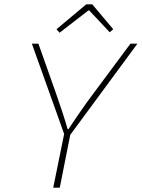

<svg xmlns="http://www.w3.org/2000/svg" viewBox="-20 -860 650 880"><path d="M224 0 274 -246 126 -660H156L236 -434Q251 -392 266 -346Q281 -300 290 -268H294Q303 -282 316.5 -302Q330 -322 345.5 -344.5Q361 -367 377.5 -390Q394 -413 410 -434L578 -660H610L302 -242L254 0ZM253 -710 239 -726 375 -840H403L499 -726L483 -712L389 -812H385Z"/></svg>

Font: Source Code Pro ExtraLight
Style: Italic
Weight: 200
Italic angle: -11°
Monospace: yes
Designer: Paul D. Hunt, Teo Tuominen
Foundry: Adobe Systems Incorporated
Version: Version 1.050;PS 1.000;hotconv 16.6.51;makeotf.lib2.5.65220